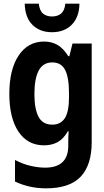

<svg xmlns="http://www.w3.org/2000/svg" viewBox="-20 -784 570 1049"><path d="M231 245Q141 245 62 208V90Q106 113 148.5 122.5Q191 132 226 132Q353 132 353 12V-5Q353 -37 355 -67H351Q326 -24 294 -7Q262 10 221 10Q131 10 81 -64.5Q31 -139 31 -271Q31 -405 82 -481Q133 -557 221 -557Q263 -557 295 -538Q327 -519 353 -477H359L376 -546H481V-7Q481 117 421 181Q361 245 231 245ZM266 -103Q311 -103 334 -138Q357 -173 357 -254V-272Q357 -362 335.5 -402.5Q314 -443 266 -443Q215 -443 191.5 -398.5Q168 -354 168 -270Q168 -189 190.5 -146Q213 -103 266 -103ZM264 -608Q198 -608 157.5 -648Q117 -688 115 -764H192Q196 -726 215 -710Q234 -694 264 -694Q295 -694 314 -710Q333 -726 337 -764H414Q413 -691 372.5 -649.5Q332 -608 264 -608Z"/></svg>

Font: Noto Sans Mono Condensed
Style: Bold
Weight: 700
Width: 3
Designer: Monotype Design Team
Foundry: Monotype Imaging Inc.
Version: Version 2.014